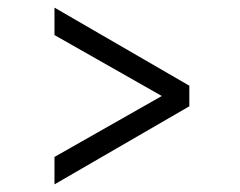

<svg xmlns="http://www.w3.org/2000/svg" viewBox="-20 -602 630 504"><path d="M123 -118V-190L447 -374V-326L123 -510V-582L477 -377V-323Z"/></svg>

Font: Host Grotesk Light Light
Style: Regular
Weight: 300
Version: Version 1.003